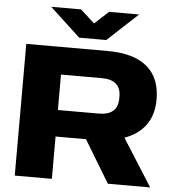

<svg xmlns="http://www.w3.org/2000/svg" viewBox="-60 -975 933 1031"><g transform="rotate(5 406.5 -460.0)"><path d="M58 0V-710H496Q638 -710 709.5 -649.5Q781 -589 781 -474Q781 -391 741.5 -336Q702 -281 627 -254L788 0H560L422 -228H258V0ZM478 -562H258V-371H478Q581 -371 581 -462V-472Q581 -562 478 -562ZM338 -768 174 -920H335L411 -851L486 -920H648L484 -768Z"/></g></svg>

Font: Special Gothic Expanded One
Style: Regular
Weight: 400
Designer: Alistair McCready
Foundry: Monolith
Version: Version 1.010; ttfautohint (v1.8.4.7-5d5b)